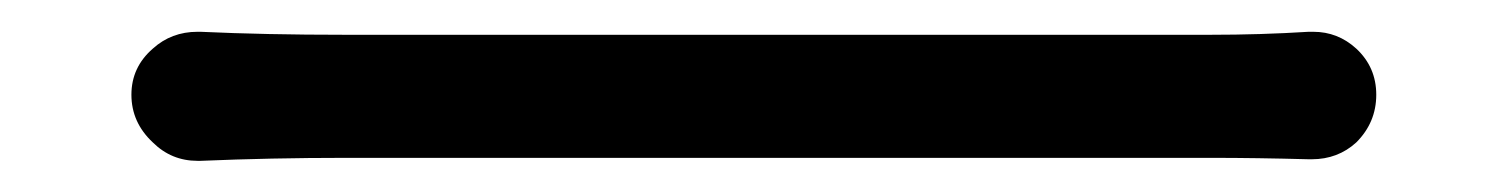

<svg xmlns="http://www.w3.org/2000/svg" viewBox="-20 -445 958 122"><path d="M107.4 -342.8Q106.4 -342.8 105.5 -342.8Q88.9 -342.8 77.1 -354.5Q63.5 -367.2 63.5 -384.8Q63.5 -402.3 77.1 -414.1Q88.9 -424.8 105.5 -424.8Q106.4 -424.8 107.4 -424.8Q148.4 -422.9 199.2 -422.9H749Q781.2 -422.9 811.5 -424.8Q812.5 -424.8 814.5 -424.8Q830.1 -424.8 841.8 -414.1Q854.5 -402.3 854.5 -384.8Q854.5 -367.2 841.8 -354.5Q830.1 -343.8 813.5 -343.8Q812.5 -343.8 811.5 -343.8Q778.3 -344.7 750 -344.7H199.2Q152.3 -344.7 107.4 -342.8Z"/></svg>

Font: Gen Jyuu Gothic P Normal
Style: Regular
Weight: 300
Designer: [Source Han Sans]
Ryoko NISHIZUKA  (kana & ideographs); Paul D. Hunt (Latin, Greek & Cyrillic); Wenlong ZHANG  (bopomofo
Version: Version 1.002.20150607